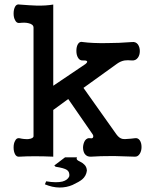

<svg xmlns="http://www.w3.org/2000/svg" viewBox="-20 -715 707 875"><path d="M132.8 -588.9V-94.7Q132.8 -84 109.4 -81.1Q89.8 -80.1 69.3 -85Q55.7 -87.9 48.8 -73.2Q42 -61.5 42 -43Q42 -24.4 48.8 -11.7Q55.7 1 69.3 -1Q99.6 -2.9 139.6 -2.9Q179.7 -2.9 222.7 -1V-213.9L291 -263.7L400.4 -105.5Q407.2 -96.7 404.3 -89.8Q402.3 -83 391.6 -85Q377 -87.9 367.2 -74.2Q359.4 -61.5 358.4 -43.9Q358.4 -25.4 366.2 -13.7Q376 0 394.5 -1Q432.6 -3.9 499 -3.9Q551.8 -2.9 593.8 -1Q608.4 0 617.2 -14.6Q625 -27.3 625 -44.9Q625 -63.5 617.2 -75.2Q608.4 -87.9 593.8 -85L576.2 -83Q548.8 -80.1 538.1 -82Q523.4 -85 510.7 -102.5L360.4 -314.5L513.7 -424.8Q530.3 -436.5 547.9 -439.5Q560.5 -441.4 582 -439.5Q598.6 -438.5 608.4 -452.1Q617.2 -463.9 617.2 -482.4Q617.2 -500 608.4 -512.7Q598.6 -525.4 582 -523.4Q520.5 -518.6 465.8 -518.6Q400.4 -517.6 357.4 -523.4Q342.8 -527.3 335 -513.7Q328.1 -502 328.1 -483.4Q328.1 -464.8 335 -453.1Q342.8 -438.5 357.4 -439.5Q372.1 -440.4 376 -436.5Q380.9 -432.6 369.1 -422.9L222.7 -324.2V-694.3Q188.5 -688.5 146.5 -689.5Q117.2 -690.4 69.3 -694.3Q55.7 -697.3 48.8 -684.6Q42 -671.9 42 -653.3Q42 -634.8 48.8 -623Q55.7 -608.4 69.3 -610.4Q93.8 -613.3 109.4 -609.4Q132.8 -604.5 132.8 -588.9ZM190.4 111.3 184.6 125Q201.2 131.8 217.8 135.7Q235.4 139.6 252 139.6Q267.6 139.6 282.2 136.7Q296.9 133.8 310.5 127.9Q341.8 113.3 354.5 102.5Q373 86.9 376 62.5Q375 44.9 364.3 35.2Q358.4 28.3 344.7 21.5Q334 16.6 332 13.7Q327.1 8.8 331.1 2H276.4L227.5 39.1L233.4 44.9Q272.5 50.8 285.2 59.6Q297.9 68.4 295.9 87.9Q289.1 105.5 264.6 112.3Q237.3 119.1 190.4 111.3Z"/></svg>

Font: Gungsuh
Style: Regular
Weight: 400
Version: Version 2.21